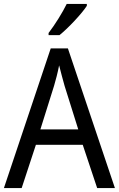

<svg xmlns="http://www.w3.org/2000/svg" viewBox="-20 -964 610 984"><path d="M425 -934V-944H322C300 -899 262 -838 229 -795V-784H285C330 -820 400 -895 425 -934ZM478 0H569L328 -716H240L0 0H91L164 -222H404ZM311 -524 381 -301H187L257 -524C265 -551 276 -592 283 -629C289 -602 305 -547 311 -524Z"/></svg>

Font: Noto Sans Malayalam SemiCondensed
Style: Regular
Weight: 400
Width: 4
Designer: Jelle Bosma - Monotype Design Team
Foundry: Monotype Imaging Inc.
Version: Version 2.104